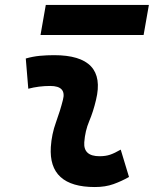

<svg xmlns="http://www.w3.org/2000/svg" viewBox="-20 -752 626 782"><path d="M471.7 -142.6 505.4 -31.2Q475.6 -14.2 442.4 -2.2Q409.2 9.8 366.2 9.8Q176.8 9.8 187 -153.3Q190.4 -205.6 208 -253.9Q225.6 -302.2 236.3 -345.2Q251.5 -401.9 184.6 -401.9Q138.2 -401.9 95.2 -390.6L85 -513.7Q113.8 -522 142.6 -524.7Q171.4 -527.3 200.2 -527.3Q415.5 -527.3 371.1 -345.2Q359.9 -297.4 343.3 -258.3Q326.7 -219.2 323.2 -172.4Q319.3 -115.7 385.3 -115.7Q409.7 -115.7 428 -121.8Q446.3 -127.9 471.7 -142.6ZM145 -609.4 166.5 -731.9H586.4L564.9 -609.4Z"/></svg>

Font: Cascadia Mono
Style: Bold Italic
Weight: 700
Italic angle: -10°
Monospace: yes
Designer: Aaron Bell
Foundry: Saja Typeworks
Version: Version 2404.023; ttfautohint (v1.8.4)